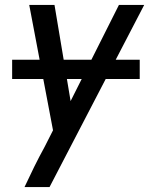

<svg xmlns="http://www.w3.org/2000/svg" viewBox="-20 -540 640 775"><path d="M79 215Q98 174 118 133.5Q138 93 160 53L194 -14L98 -520H200L265 -132L460 -520H562L180 215ZM544 -221H29V-299H544Z"/></svg>

Font: Iosevka Aile Medium
Style: Italic
Weight: 500
Italic angle: -9°
Designer: Belleve Invis
Foundry: Belleve Invis
Version: Version 31.1.0; ttfautohint (v1.8.4)